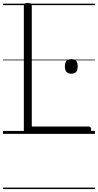

<svg xmlns="http://www.w3.org/2000/svg" viewBox="-20 -910 665 1305"><path d="M169 0Q142 0 142 -23V-871Q142 -881 148.5 -885.5Q155 -890 169 -890Q184 -890 190 -885.5Q196 -881 196 -871V-50H584Q592 -50 596 -44.5Q600 -39 600 -25Q600 -11 596 -5.5Q592 0 584 0ZM465 -409Q443 -409 432 -421Q421 -433 421 -459Q421 -484 432 -496Q443 -508 465 -508Q487 -508 497.5 -496Q508 -484 508 -459Q508 -433 497.5 -421Q487 -409 465 -409ZM0 365H625V375H0ZM0 -20H625V0H0ZM0 -505H625V-500H0ZM0 -885H625V-875H0Z"/></svg>

Font: Playwrite GB J Guides
Style: Regular
Weight: 400
Designer: Veronika Burian, José Scaglione
Foundry: TypeTogether
Version: Version 1.003